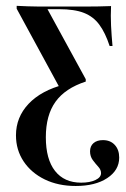

<svg xmlns="http://www.w3.org/2000/svg" viewBox="-20 -435 425 648"><path d="M235.5 192.7Q176.6 192.7 131 170.6Q85.5 148.4 59.7 109.7Q33.9 71 33.9 21.8Q33.9 -39.5 76.6 -84.7Q119.4 -129.8 197.6 -150L183.1 -135.5L36.3 -405.6V-415.3Q55.6 -414.5 74.2 -413.7Q92.7 -412.9 111.7 -412.9Q130.6 -412.9 150.8 -412.9H179H269.4Q290.3 -412.9 312.1 -413.3Q333.9 -413.7 354.8 -414.5Q353.2 -382.3 354.8 -348.4Q356.5 -314.5 359.7 -279.8H350Q335.5 -324.2 315.3 -351.6Q295.2 -379 263.3 -391.5Q231.5 -404 179 -404H140.3L269.4 -167.7V-159.7Q200 -137.1 167.3 -91.5Q134.7 -46 134.7 28.2Q134.7 102.4 165.7 141.9Q196.8 181.5 254 181.5Q283.1 181.5 302 172.6Q321 163.7 321 149.2Q321 137.9 311.7 127.8Q302.4 117.7 293.1 105.2Q283.9 92.7 283.9 75.8Q283.9 58.1 295.6 48Q307.3 37.9 327.4 37.9Q352.4 37.9 367.3 54Q382.3 70.2 382.3 96.8Q382.3 139.5 341.9 166.1Q301.6 192.7 235.5 192.7Z"/></svg>

Font: Playfair 144pt SemiCondensed SemiBold
Style: Regular
Weight: 600
Width: 4
Designer: Claus Eggers Sørensen
Foundry: Claus Eggers Sørensen
Version: Version 2.203